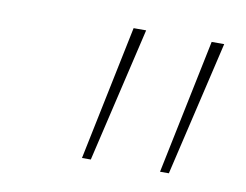

<svg xmlns="http://www.w3.org/2000/svg" viewBox="-45 -716 522 407"><g transform="rotate(10 216.0 -513.0)"><path d="M153 -368 213 -658H240L172 -368ZM321 -368 381 -658H408L340 -368Z"/></g></svg>

Font: EauTestText Extralight
Style: Italic
Weight: 250
Italic angle: -12°
Designer: Christian Thalmann (Catharsis Fonts)
Version: Version 0.001;PS 000.001;hotconv 1.0.88;makeotf.lib2.5.64775